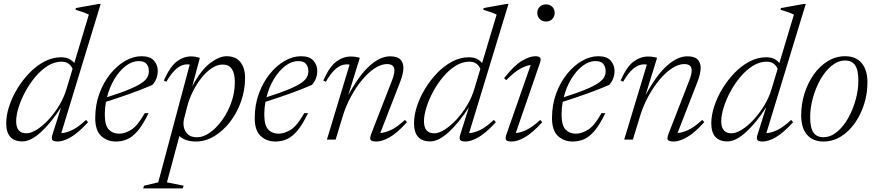

<svg xmlns="http://www.w3.org/2000/svg" viewBox="-20 -730 4587 1004"><path d="M440.5 -91Q388 -34 349.2 -12Q310.5 10 281.5 10Q258.5 10 253.2 1.2Q248 -7.5 254.5 -27L299.5 -169Q246 -86 193 -38.2Q140 9.5 97.5 9.5Q12.5 9.5 12.5 -85.5Q12.5 -127 27.8 -174Q43 -221 70.5 -266.2Q98 -311.5 134 -348.8Q170 -386 212.2 -408.2Q254.5 -430.5 299 -430.5Q324 -430.5 340.2 -422.5Q356.5 -414.5 368.5 -400.5L444.5 -653.5Q419 -666.5 374.5 -679L377 -688L497 -709.5H506.5L300.5 -34Q324 -34.5 356 -49.2Q388 -64 430 -103ZM64.5 -96Q64.5 -33 118 -33Q142.5 -33 173.2 -52.5Q204 -72 234.5 -105Q265 -138 290 -179.5Q315 -221 328 -265.5L359.5 -370Q352 -387 338.2 -397.2Q324.5 -407.5 302 -407.5Q264.5 -407.5 229.5 -385.5Q194.5 -363.5 164.5 -327.8Q134.5 -292 112 -250Q89.5 -208 77 -167.5Q64.5 -127 64.5 -96Z M757 -138.5Q728 -78.5 701 -46.5Q674 -14.5 646 -2.2Q618 10 586 10Q540 10 509 -19Q478 -48 478 -112.5Q478 -182 499.8 -241Q521.5 -300 557 -343.8Q592.5 -387.5 635 -411.8Q677.5 -436 720 -436Q765 -436 785 -413Q805 -390 805 -360Q805 -317 777 -286Q725.5 -263.5 663.5 -241.2Q601.5 -219 534 -197.5Q528 -164.5 528 -132Q528 -74.5 548.8 -52.8Q569.5 -31 602.5 -31Q633.5 -31 666.8 -51.8Q700 -72.5 737 -138.5ZM706 -410.5Q670.5 -410.5 637.2 -385Q604 -359.5 578.2 -316.5Q552.5 -273.5 539.5 -221.5Q613.5 -245 657.2 -263.5Q701 -282 722.8 -297.5Q744.5 -313 751.5 -327.8Q758.5 -342.5 758.5 -358Q758.5 -380 746.8 -395.2Q735 -410.5 706 -410.5Z M940.5 241 935.5 255H728.5L733.5 241L807.5 223.5L972 -392Q967 -393.5 958.5 -393.5Q901.5 -393.5 850 -302.5L836.5 -309Q869.5 -382.5 904.8 -408.8Q940 -435 979 -435Q991.5 -435 1003.8 -432.8Q1016 -430.5 1025 -427.5L985.5 -279Q1031 -364 1078.8 -400Q1126.5 -436 1165 -436Q1213.5 -436 1237.5 -404.8Q1261.5 -373.5 1261.5 -323.5Q1261.5 -258.5 1240.2 -198.8Q1219 -139 1182.5 -92Q1146 -45 1100 -17.5Q1054 10 1004.5 10Q949.5 10 918 -18.5L853 223.5ZM944.5 -116.5Q941 -104.5 940.2 -96.2Q939.5 -88 939.5 -82.5Q939.5 -54.5 957.2 -33.2Q975 -12 1009.5 -12Q1042 -12 1076.8 -36Q1111.5 -60 1141.2 -101.2Q1171 -142.5 1189.5 -194Q1208 -245.5 1208 -300.5Q1208 -392.5 1145 -392.5Q1115.5 -392.5 1086.8 -373.2Q1058 -354 1032.5 -321.5Q1007 -289 987.5 -249.2Q968 -209.5 958 -169.5Z M1591 -138.5Q1562 -78.5 1535 -46.5Q1508 -14.5 1480 -2.2Q1452 10 1420 10Q1374 10 1343 -19Q1312 -48 1312 -112.5Q1312 -182 1333.8 -241Q1355.5 -300 1391 -343.8Q1426.5 -387.5 1469 -411.8Q1511.5 -436 1554 -436Q1599 -436 1619 -413Q1639 -390 1639 -360Q1639 -317 1611 -286Q1559.5 -263.5 1497.5 -241.2Q1435.5 -219 1368 -197.5Q1362 -164.5 1362 -132Q1362 -74.5 1382.8 -52.8Q1403.5 -31 1436.5 -31Q1467.5 -31 1500.8 -51.8Q1534 -72.5 1571 -138.5ZM1540 -410.5Q1504.5 -410.5 1471.2 -385Q1438 -359.5 1412.2 -316.5Q1386.5 -273.5 1373.5 -221.5Q1447.5 -245 1491.2 -263.5Q1535 -282 1556.8 -297.5Q1578.5 -313 1585.5 -327.8Q1592.5 -342.5 1592.5 -358Q1592.5 -380 1580.8 -395.2Q1569 -410.5 1540 -410.5Z M1684 -302.5 1670.5 -309Q1703.5 -382.5 1739.2 -408.5Q1775 -434.5 1814.5 -434.5Q1827.5 -434.5 1840 -432.5Q1852.5 -430.5 1861.5 -427.5L1801 -232Q1857.5 -336.5 1912.8 -386Q1968 -435.5 2020 -435.5Q2057.5 -435.5 2073.5 -419Q2089.5 -402.5 2089.5 -375Q2089.5 -345 2071.5 -299L1968.5 -34.5Q1992 -35.5 2023.5 -49.8Q2055 -64 2097.5 -103L2108.5 -91.5Q2056 -33.5 2016.8 -11.8Q1977.5 10 1949 10Q1923 10 1917.8 1Q1912.5 -8 1922 -32L2030.5 -311Q2042.5 -342.5 2042.5 -362Q2042.5 -395 2003.5 -395Q1973.5 -395 1940 -373.2Q1906.5 -351.5 1874.5 -313.2Q1842.5 -275 1815.8 -226Q1789 -177 1772.5 -123L1735 0H1689.5L1808 -392Q1805.5 -392.5 1802 -393Q1798.5 -393.5 1792.5 -393.5Q1735.5 -393.5 1684 -302.5Z M2573 -91Q2520.5 -34 2481.8 -12Q2443 10 2414 10Q2391 10 2385.8 1.2Q2380.5 -7.5 2387 -27L2432 -169Q2378.5 -86 2325.5 -38.2Q2272.5 9.5 2230 9.5Q2145 9.5 2145 -85.5Q2145 -127 2160.2 -174Q2175.5 -221 2203 -266.2Q2230.5 -311.5 2266.5 -348.8Q2302.5 -386 2344.8 -408.2Q2387 -430.5 2431.5 -430.5Q2456.5 -430.5 2472.8 -422.5Q2489 -414.5 2501 -400.5L2577 -653.5Q2551.5 -666.5 2507 -679L2509.5 -688L2629.5 -709.5H2639L2433 -34Q2456.5 -34.5 2488.5 -49.2Q2520.5 -64 2562.5 -103ZM2197 -96Q2197 -33 2250.5 -33Q2275 -33 2305.8 -52.5Q2336.5 -72 2367 -105Q2397.5 -138 2422.5 -179.5Q2447.5 -221 2460.5 -265.5L2492 -370Q2484.5 -387 2470.8 -397.2Q2457 -407.5 2434.5 -407.5Q2397 -407.5 2362 -385.5Q2327 -363.5 2297 -327.8Q2267 -292 2244.5 -250Q2222 -208 2209.5 -167.5Q2197 -127 2197 -96Z M2789.5 -663Q2789.5 -681.5 2802.2 -694.2Q2815 -707 2835 -707Q2856 -707 2868.2 -694.2Q2880.5 -681.5 2880.5 -663Q2880.5 -643.5 2868.2 -630.5Q2856 -617.5 2835 -617.5Q2815 -617.5 2802.2 -630.5Q2789.5 -643.5 2789.5 -663ZM2627.5 -25 2755 -390Q2731 -387.5 2699.5 -370Q2668 -352.5 2627 -310.5L2616 -321.5Q2669.5 -389 2710 -412.5Q2750.5 -436 2778.5 -436Q2799.5 -436 2804.8 -427.8Q2810 -419.5 2803.5 -401L2677 -34.5Q2700.5 -35.5 2732 -50.2Q2763.5 -65 2805 -103L2815.5 -91Q2763 -33.5 2724 -11.8Q2685 10 2656.5 10Q2632 10 2626.5 2Q2621 -6 2627.5 -25Z M3145.5 -138.5Q3116.5 -78.5 3089.5 -46.5Q3062.5 -14.5 3034.5 -2.2Q3006.5 10 2974.5 10Q2928.5 10 2897.5 -19Q2866.5 -48 2866.5 -112.5Q2866.5 -182 2888.2 -241Q2910 -300 2945.5 -343.8Q2981 -387.5 3023.5 -411.8Q3066 -436 3108.5 -436Q3153.5 -436 3173.5 -413Q3193.5 -390 3193.5 -360Q3193.5 -317 3165.5 -286Q3114 -263.5 3052 -241.2Q2990 -219 2922.5 -197.5Q2916.5 -164.5 2916.5 -132Q2916.5 -74.5 2937.2 -52.8Q2958 -31 2991 -31Q3022 -31 3055.2 -51.8Q3088.5 -72.5 3125.5 -138.5ZM3094.5 -410.5Q3059 -410.5 3025.8 -385Q2992.5 -359.5 2966.8 -316.5Q2941 -273.5 2928 -221.5Q3002 -245 3045.8 -263.5Q3089.5 -282 3111.2 -297.5Q3133 -313 3140 -327.8Q3147 -342.5 3147 -358Q3147 -380 3135.2 -395.2Q3123.5 -410.5 3094.5 -410.5Z M3238.5 -302.5 3225 -309Q3258 -382.5 3293.8 -408.5Q3329.5 -434.5 3369 -434.5Q3382 -434.5 3394.5 -432.5Q3407 -430.5 3416 -427.5L3355.5 -232Q3412 -336.5 3467.2 -386Q3522.5 -435.5 3574.5 -435.5Q3612 -435.5 3628 -419Q3644 -402.5 3644 -375Q3644 -345 3626 -299L3523 -34.5Q3546.5 -35.5 3578 -49.8Q3609.5 -64 3652 -103L3663 -91.5Q3610.5 -33.5 3571.2 -11.8Q3532 10 3503.5 10Q3477.5 10 3472.2 1Q3467 -8 3476.5 -32L3585 -311Q3597 -342.5 3597 -362Q3597 -395 3558 -395Q3528 -395 3494.5 -373.2Q3461 -351.5 3429 -313.2Q3397 -275 3370.2 -226Q3343.5 -177 3327 -123L3289.5 0H3244L3362.5 -392Q3360 -392.5 3356.5 -393Q3353 -393.5 3347 -393.5Q3290 -393.5 3238.5 -302.5Z M4127.5 -91Q4075 -34 4036.2 -12Q3997.5 10 3968.5 10Q3945.5 10 3940.2 1.2Q3935 -7.5 3941.5 -27L3986.5 -169Q3933 -86 3880 -38.2Q3827 9.5 3784.5 9.5Q3699.5 9.5 3699.5 -85.5Q3699.5 -127 3714.8 -174Q3730 -221 3757.5 -266.2Q3785 -311.5 3821 -348.8Q3857 -386 3899.2 -408.2Q3941.5 -430.5 3986 -430.5Q4011 -430.5 4027.2 -422.5Q4043.5 -414.5 4055.5 -400.5L4131.5 -653.5Q4106 -666.5 4061.5 -679L4064 -688L4184 -709.5H4193.5L3987.5 -34Q4011 -34.5 4043 -49.2Q4075 -64 4117 -103ZM3751.5 -96Q3751.5 -33 3805 -33Q3829.5 -33 3860.2 -52.5Q3891 -72 3921.5 -105Q3952 -138 3977 -179.5Q4002 -221 4015 -265.5L4046.5 -370Q4039 -387 4025.2 -397.2Q4011.5 -407.5 3989 -407.5Q3951.5 -407.5 3916.5 -385.5Q3881.5 -363.5 3851.5 -327.8Q3821.5 -292 3799 -250Q3776.5 -208 3764 -167.5Q3751.5 -127 3751.5 -96Z M4399.5 -436Q4455.5 -436 4485.8 -400.2Q4516 -364.5 4516 -298.5Q4516 -240 4498.5 -185Q4481 -130 4450 -86Q4419 -42 4377 -16Q4335 10 4285.5 10Q4230 10 4199.8 -25.8Q4169.5 -61.5 4169.5 -127.5Q4169.5 -186 4186.8 -241Q4204 -296 4235 -340Q4266 -384 4308 -410Q4350 -436 4399.5 -436ZM4285 -12.5Q4323 -12.5 4356.2 -39.8Q4389.5 -67 4414.8 -111.5Q4440 -156 4454.2 -207.8Q4468.5 -259.5 4468.5 -308.5Q4468.5 -364 4451.5 -388.8Q4434.5 -413.5 4400 -413.5Q4362 -413.5 4328.8 -386.2Q4295.5 -359 4270.2 -314.5Q4245 -270 4230.8 -218.2Q4216.5 -166.5 4216.5 -117.5Q4216.5 -62 4233.5 -37.2Q4250.5 -12.5 4285 -12.5Z"/></svg>

Font: Newsreader Text Light
Style: Italic
Weight: 300
Italic angle: -17°
Designer: Hugues Gentile
Foundry: Production Type
Version: Version 1.001